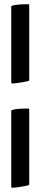

<svg xmlns="http://www.w3.org/2000/svg" viewBox="-20 -770 190 908"><path d="M40 -375Q33.2 -375 33.2 -380.9V-735.4Q31.2 -741.2 38.1 -743.2Q59.6 -750 110.4 -750Q115.2 -750 116.2 -749Q118.2 -747.1 118.2 -746.1V-389.6Q118.2 -387.7 107.4 -385.3Q96.7 -382.8 82 -380.4Q67.4 -377.9 55.2 -376.5Q43 -375 40 -375ZM40 118.2Q33.2 118.2 33.2 112.3V-242.2Q31.2 -248 38.1 -250Q59.6 -256.8 110.4 -256.8Q118.2 -256.8 118.2 -252V103.5Q118.2 105.5 107.4 107.9Q96.7 110.4 82 112.8Q67.4 115.2 55.2 116.7Q43 118.2 40 118.2Z"/></svg>

Font: Crimson Text Bold
Style: Bold
Weight: 700
Designer: Sebastian Kosch
Foundry: Sebastian Kosch
Version: Version 1.10 July 1, 2025